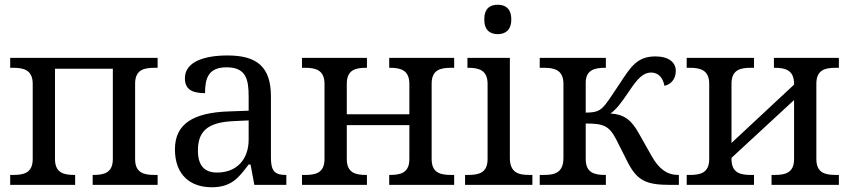

<svg xmlns="http://www.w3.org/2000/svg" viewBox="-20 -780 3582 810"><path d="M23 0H297V-42H294C250 -42 212 -50 212 -109V-490H456V-109C456 -50 418 -42 374 -42H371V0H645V-42H632C588 -42 550 -50 550 -109V-427C550 -486 588 -494 632 -494H645V-536H23V-494H36C80 -494 118 -485 118 -426V-109C118 -50 80 -42 36 -42H23Z M873 10C956 10 987 -30 1029 -86H1037L1053 0H1188V-42H1185C1140 -42 1123 -58 1123 -114V-373C1123 -500 1062 -546 940 -546C841 -546 760 -519 760 -450C760 -404 789 -387 845 -387C845 -450 859 -496 936 -496C1018 -496 1029 -445 1029 -373V-313L946 -310C793 -305 718 -256 718 -150C718 -41 784 10 873 10ZM896 -52C841 -52 815 -83 815 -145C815 -223 852 -264 965 -269L1029 -272V-191C1029 -106 977 -52 896 -52Z M1254 0H1528V-42H1525C1481 -42 1443 -50 1443 -109V-252H1707V-109C1707 -50 1669 -42 1625 -42H1622V0H1896V-42H1883C1839 -42 1801 -50 1801 -109V-427C1801 -486 1839 -494 1883 -494H1896V-536H1622V-494H1625C1669 -494 1707 -485 1707 -426V-298H1443V-427C1443 -486 1481 -494 1525 -494H1528V-536H1254V-494H1267C1311 -494 1349 -485 1349 -426V-109C1349 -50 1311 -42 1267 -42H1254Z M2080 -636C2111 -636 2137 -652 2137 -698C2137 -745 2111 -760 2080 -760C2048 -760 2023 -745 2023 -698C2023 -652 2048 -636 2080 -636ZM1942 0H2226V-42H2213C2168 -42 2131 -51 2131 -114V-536H1952V-494H1955C1999 -494 2037 -485 2037 -426V-109C2037 -50 1999 -42 1955 -42H1942Z M2257 0H2536V-42H2533C2489 -42 2451 -50 2451 -109V-259C2527 -259 2550 -249 2580 -191L2629 -94C2669 -17 2707 0 2809 0H2844V-42H2841C2796 -42 2760 -66 2729 -122L2677 -214C2647 -269 2617 -298 2555 -301C2581 -319 2600 -345 2636 -398C2670 -449 2694 -474 2727 -474C2760 -474 2778 -448 2783 -418C2808 -423 2831 -444 2831 -481C2831 -517 2801 -542 2745 -542C2668 -542 2641 -498 2595 -428C2561 -377 2539 -342 2522 -326C2506 -311 2490 -305 2451 -305V-431C2451 -486 2490 -494 2533 -494H2536V-536H2257V-494H2275C2319 -494 2357 -485 2357 -426V-114C2357 -51 2320 -42 2275 -42H2257Z M2877 0H3161V-42H3148C3104 -42 3066 -50 3066 -109V-114L3330 -358V-109C3330 -50 3292 -42 3248 -42H3235V0H3519V-42H3506C3462 -42 3424 -50 3424 -109V-427C3424 -486 3462 -494 3506 -494H3519V-536H3245V-494H3248C3292 -494 3330 -485 3330 -426V-423L3066 -177V-427C3066 -486 3104 -494 3148 -494H3161V-536H2877V-494H2890C2934 -494 2972 -485 2972 -426V-109C2972 -50 2934 -42 2890 -42H2877Z"/></svg>

Font: Noto Serif Thai
Style: Regular
Weight: 400
Designer: Monotype Design Team
Foundry: Monotype Imaging Inc.
Version: Version 1.901